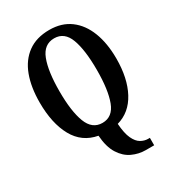

<svg xmlns="http://www.w3.org/2000/svg" viewBox="-224 -850 1093 1207"><g transform="rotate(-30 323.0 -246.0)"><path d="M472 233Q423 233 376.5 211.5Q330 190 298.5 140Q267 90 261 6Q152 -14 98.5 -111Q45 -208 45 -359Q45 -470 75.5 -552Q106 -634 168.5 -679.5Q231 -725 325 -725Q414 -725 475.5 -679.5Q537 -634 569 -551.5Q601 -469 601 -358Q601 -216 550 -120.5Q499 -25 403 2Q408 73 426 111.5Q444 150 469.5 164.5Q495 179 521 179H534V233ZM324 -51Q398 -51 428.5 -132Q459 -213 459 -358Q459 -503 429 -583.5Q399 -664 325 -664Q250 -664 219 -583.5Q188 -503 188 -358Q188 -213 219 -132Q250 -51 324 -51Z"/></g></svg>

Font: Noto Serif Armenian ExtraCondensed
Style: Bold
Weight: 700
Width: 2
Designer: Monotype Design Team
Foundry: Monotype Imaging Inc.
Version: Version 2.008; ttfautohint (v1.8.4.7-5d5b)